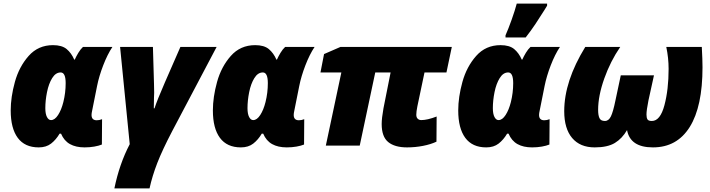

<svg xmlns="http://www.w3.org/2000/svg" viewBox="-20 -816 3980 1076"><path d="M40 -197Q40 -272 63.5 -357Q87 -442 140.5 -502.5Q194 -563 277 -563Q327 -563 353.5 -541Q380 -519 396 -482H399Q407 -500 419 -520Q431 -540 445 -553H610Q582 -511 558.5 -450Q535 -389 524 -334L501 -219Q500 -212 496.5 -196.5Q493 -181 493 -172Q493 -142 522 -142Q537 -142 552 -148L551 -6Q534 1 508.5 5.5Q483 10 454 10Q405 10 372 -8.5Q339 -27 322 -67H314Q294 -33 266.5 -11.5Q239 10 197 10Q119 10 79.5 -43.5Q40 -97 40 -197ZM335 -244Q348 -296 348 -350Q348 -410 320 -410Q292 -410 272.5 -378.5Q253 -347 243.5 -300Q234 -253 234 -210Q234 -178 243 -160.5Q252 -143 266 -143Q287 -143 305.5 -171.5Q324 -200 335 -244Z M707 -8 653 -553H837L843 -348L844 -296Q844 -279 843 -270L842 -209H846Q860 -253 904 -354L991 -553H1194L945 -81Q890 24 861.5 97.5Q833 171 818 240H621Q649 103 707 -8Z M1173 -197Q1173 -272 1196.5 -357Q1220 -442 1273.5 -502.5Q1327 -563 1410 -563Q1460 -563 1486.5 -541Q1513 -519 1529 -482H1532Q1540 -500 1552 -520Q1564 -540 1578 -553H1743Q1715 -511 1691.5 -450Q1668 -389 1657 -334L1634 -219Q1633 -212 1629.5 -196.5Q1626 -181 1626 -172Q1626 -142 1655 -142Q1670 -142 1685 -148L1684 -6Q1667 1 1641.5 5.5Q1616 10 1587 10Q1538 10 1505 -8.5Q1472 -27 1455 -67H1447Q1427 -33 1399.5 -11.5Q1372 10 1330 10Q1252 10 1212.5 -43.5Q1173 -97 1173 -197ZM1468 -244Q1481 -296 1481 -350Q1481 -410 1453 -410Q1425 -410 1405.5 -378.5Q1386 -347 1376.5 -300Q1367 -253 1367 -210Q1367 -178 1376 -160.5Q1385 -143 1399 -143Q1420 -143 1438.5 -171.5Q1457 -200 1468 -244Z M2119 -121Q2119 -153 2129 -209L2169 -410H2083L1996 0H1806L1893 -410H1776L1796 -513L1888 -553H2512L2482 -410H2359L2319 -220Q2313 -190 2313 -173Q2313 -158 2321 -150.5Q2329 -143 2341 -143Q2375 -143 2427 -163L2426 -22Q2394 -7 2350.5 1.5Q2307 10 2261 10Q2192 10 2155.5 -20Q2119 -50 2119 -121Z M2548 -197Q2548 -272 2571.5 -357Q2595 -442 2648.5 -502.5Q2702 -563 2785 -563Q2835 -563 2861.5 -541Q2888 -519 2904 -482H2907Q2915 -500 2927 -520Q2939 -540 2953 -553H3118Q3090 -511 3066.5 -450Q3043 -389 3032 -334L3009 -219Q3008 -212 3004.5 -196.5Q3001 -181 3001 -172Q3001 -142 3030 -142Q3045 -142 3060 -148L3059 -6Q3042 1 3016.5 5.5Q2991 10 2962 10Q2913 10 2880 -8.5Q2847 -27 2830 -67H2822Q2802 -33 2774.5 -11.5Q2747 10 2705 10Q2627 10 2587.5 -43.5Q2548 -97 2548 -197ZM2843 -244Q2856 -296 2856 -350Q2856 -410 2828 -410Q2800 -410 2780.5 -378.5Q2761 -347 2751.5 -300Q2742 -253 2742 -210Q2742 -178 2751 -160.5Q2760 -143 2774 -143Q2795 -143 2813.5 -171.5Q2832 -200 2843 -244ZM2813 -618Q2829 -654 2847.5 -706Q2866 -758 2876 -796H3046V-784L3030 -758Q3007 -721 2981 -682Q2955 -643 2926 -606H2813Z M3142 -193Q3142 -361 3260 -553H3456Q3401 -473 3366.5 -376Q3332 -279 3332 -200Q3332 -170 3339.5 -154Q3347 -138 3370 -138Q3391 -138 3403.5 -163.5Q3416 -189 3429 -253L3459 -394H3645L3614 -253Q3603 -198 3603 -174Q3603 -156 3608.5 -147Q3614 -138 3633 -138Q3680 -138 3703.5 -226Q3727 -314 3727 -430Q3727 -491 3714 -553H3913Q3917 -481 3917 -439Q3917 -219 3845.5 -104.5Q3774 10 3639 10Q3512 10 3494 -87Q3467 -40 3426 -15Q3385 10 3313 10Q3231 10 3186.5 -42.5Q3142 -95 3142 -193Z"/></svg>

Font: Noto Sans Display Black
Style: Italic
Weight: 900
Italic angle: -12°
Designer: Monotype Design team
Foundry: Monotype Imaging Inc.
Version: Version 1.000